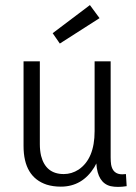

<svg xmlns="http://www.w3.org/2000/svg" viewBox="-20 -731 537 760"><path d="M447.3 8.8Q462.9 8.8 481.4 5.9L478.5 -42Q471.7 -41 463.9 -41Q426.8 -41 419.9 -79.1Q418 -91.8 418 -108.4V-488.3H354.5V-211.9Q354.5 -102.5 291 -59.6Q263.7 -42 232.4 -42Q161.1 -42 142.6 -114.3Q137.7 -135.7 137.7 -160.2V-488.3H73.2V-153.3Q73.2 -30.3 165 0Q190.4 7.8 220.7 7.8Q305.7 7.8 353.5 -69.3Q357.4 -77.1 361.3 -84Q366.2 -6.8 418 5.9Q431.6 8.8 447.3 8.8ZM374 -659.2 335.9 -710.9 188.5 -599.6 216.8 -558.6Z"/></svg>

Font: Yaldevi Colombo
Style: Regular
Weight: 400
Designer: Sol Matas, Denzil Rajitha, Kosala Senevirathne and Pathum Egodawatta
Foundry: Mooniak
Version: Version 1.020 ; ttfautohint (v1.6)